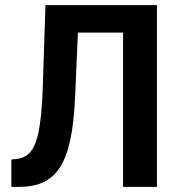

<svg xmlns="http://www.w3.org/2000/svg" viewBox="-20 -731 701 751"><path d="M495.1 -710.9V-603.5H178.7V-710.9ZM593.8 -710.9V0H461.4V-710.9ZM157.7 -710.9H289.6L273.9 -355.5Q270.5 -276.4 261 -217.3Q251.5 -158.2 234.9 -116.7Q218.3 -75.2 193.4 -49.6Q168.5 -23.9 134.5 -12Q100.6 0 56.6 0H24.4V-106.9L42 -108.9Q64.5 -110.8 81.1 -121.1Q97.7 -131.3 109.4 -152.1Q121.1 -172.9 128.7 -205.3Q136.2 -237.8 140.9 -284.7Q145.5 -331.5 147.5 -394.5Z"/></svg>

Font: Roboto SemiCondensed SemiBold
Style: Regular
Weight: 600
Width: 4
Designer: Christian Robertson
Foundry: Google
Version: Version 3.009; 2024